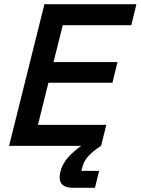

<svg xmlns="http://www.w3.org/2000/svg" viewBox="-20 -695 670 915"><path d="M461.7 0H23.3L191.7 -675H630L605.8 -575H279.2L235 -399.2H540L515.8 -300.8H210.8L160.8 -100H486.7ZM328.3 200Q248.3 200 268.3 121.7Q279.2 78.3 318.3 40.4Q357.5 2.5 400.8 -20.8L461.7 0Q424.2 24.2 401.7 48.3Q379.2 72.5 371.7 104.2L367.5 119.2H452.5L432.5 200Z"/></svg>

Font: Funnel Sans Medium
Style: Italic
Weight: 500
Italic angle: -14.036°
Version: Version 1.000; Beta; Release 5; Build 24; ttfautohint (v1.8.